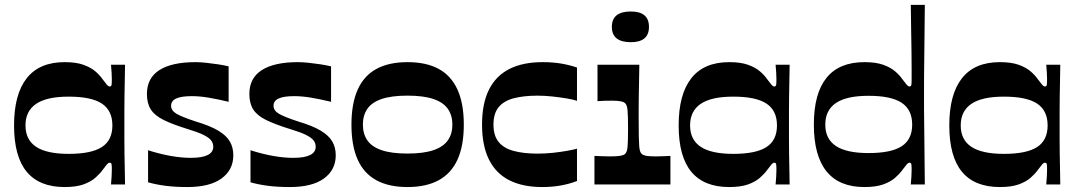

<svg xmlns="http://www.w3.org/2000/svg" viewBox="-20 -760 4440 791"><path d="M246.3 10.6Q142.2 10.6 90.1 -52.3Q37.9 -115.3 37.9 -243.3Q37.9 -371.4 90.1 -437.7Q142.2 -504 246.3 -504Q293.6 -504 324 -493Q354.3 -482 373 -465.9Q391.6 -449.7 402.3 -434.1Q414.6 -417.4 420.6 -410.6Q426.6 -403.7 431.6 -403.7Q438.7 -403.7 439.7 -410.9Q440.7 -418 440.7 -434Q440.7 -444.4 439.8 -460.5Q439 -476.7 437.3 -493.4H495.1Q494.8 -464.2 494.1 -431.7Q493.4 -399.2 492.9 -366Q492.4 -332.8 492.4 -301.8Q492.4 -270.7 492.4 -243.3Q492.4 -216.7 492.4 -186.3Q492.4 -155.9 492.9 -124Q493.4 -92.1 494.1 -60.7Q494.8 -29.2 495.1 0H437.3Q439 -16.7 439.8 -33Q440.7 -49.4 440.7 -60.4Q440.7 -75.7 439.7 -82.7Q438.7 -89.7 431.6 -89.7Q426.6 -89.7 420.6 -82.8Q414.6 -76 402.3 -59.3Q391.6 -44.3 373 -27.8Q354.3 -11.3 324 -0.3Q293.6 10.6 246.3 10.6ZM263 -126.1Q356.4 -126.1 399.7 -154.2Q443 -182.2 443 -243.3Q443 -304.5 399.7 -333.2Q356.4 -361.9 263 -361.9Q172.7 -361.9 128.9 -332.2Q85 -302.5 85 -243.3Q85 -184.2 128.9 -155.1Q172.7 -126.1 263 -126.1Z M590 -9V-141Q640.4 -125 684.4 -117.4Q728.5 -109.7 765.8 -109.7Q812.7 -109.7 835.6 -121.3Q858.6 -132.9 858.6 -155.2Q858.6 -170.1 849.8 -181.6Q841 -193 818.6 -204.2Q796.3 -215.3 754.4 -227.9Q691.7 -247.3 654.5 -265.6Q617.3 -283.9 601.3 -309.1Q585.3 -334.3 585.3 -372.6Q585.3 -438.4 636.6 -471.2Q688 -504 785.4 -504Q803.8 -504 828 -501.5Q852.1 -499 877.2 -495.2Q902.2 -491.4 921.9 -486.7V-340.6Q875.8 -351.6 838.9 -357.8Q802.1 -363.9 770.1 -363.9Q726.5 -363.9 705.7 -354.1Q684.9 -344.4 684.9 -324.1Q684.9 -304.5 707 -291.4Q729.2 -278.3 786.1 -259.6Q844.5 -242.3 878.5 -222.2Q912.5 -202 926.8 -177.3Q941.2 -152.7 941.2 -120.3Q941.2 -60 892.6 -24.7Q844.1 10.6 752.1 10.6Q700.7 10.6 660.7 5.3Q620.7 0 590 -9Z M1012 -9V-141Q1062.4 -125 1106.4 -117.4Q1150.5 -109.7 1187.8 -109.7Q1234.7 -109.7 1257.6 -121.3Q1280.6 -132.9 1280.6 -155.2Q1280.6 -170.1 1271.8 -181.6Q1263 -193 1240.6 -204.2Q1218.3 -215.3 1176.4 -227.9Q1113.7 -247.3 1076.5 -265.6Q1039.3 -283.9 1023.3 -309.1Q1007.3 -334.3 1007.3 -372.6Q1007.3 -438.4 1058.6 -471.2Q1110 -504 1207.4 -504Q1225.8 -504 1250 -501.5Q1274.1 -499 1299.2 -495.2Q1324.2 -491.4 1343.9 -486.7V-340.6Q1297.8 -351.6 1260.9 -357.8Q1224.1 -363.9 1192.1 -363.9Q1148.5 -363.9 1127.7 -354.1Q1106.9 -344.4 1106.9 -324.1Q1106.9 -304.5 1129 -291.4Q1151.2 -278.3 1208.1 -259.6Q1266.5 -242.3 1300.5 -222.2Q1334.5 -202 1348.8 -177.3Q1363.2 -152.7 1363.2 -120.3Q1363.2 -60 1314.6 -24.7Q1266.1 10.6 1174.1 10.6Q1122.7 10.6 1082.7 5.3Q1042.7 0 1012 -9Z M1658.7 10.6Q1581.7 10.6 1530.1 -17.7Q1478.6 -46 1453.3 -103Q1427.9 -160 1427.9 -246.7Q1427.9 -333.4 1453.6 -390.7Q1479.3 -448.1 1530.8 -476.1Q1582.3 -504 1658.7 -504Q1736 -504 1787.4 -476.1Q1838.8 -448.1 1864.8 -390.7Q1890.8 -333.4 1890.8 -246.7Q1890.8 -160 1865.1 -103Q1839.4 -46 1787.7 -17.7Q1736 10.6 1658.7 10.6ZM1658.7 -127.4Q1725 -127.4 1765.9 -141.4Q1806.7 -155.3 1825.2 -182.1Q1843.7 -208.8 1843.7 -246.7Q1843.7 -284.6 1825.2 -311.3Q1806.7 -338.1 1765.9 -352Q1725 -366 1658.7 -366Q1592.3 -366 1551.9 -352Q1511.4 -338.1 1493.2 -311.3Q1475 -284.6 1475 -246.7Q1475 -208.8 1493.2 -182.1Q1511.4 -155.3 1551.9 -141.4Q1592.3 -127.4 1658.7 -127.4Z M2213.7 10.6Q2133.6 10.6 2078.1 -17.5Q2022.6 -45.7 1994.3 -103Q1965.9 -160.4 1965.9 -246.7Q1965.9 -333.4 1994.4 -390.5Q2022.9 -447.7 2078.6 -475.9Q2134.3 -504 2215.4 -504Q2258.1 -504 2292.8 -498Q2327.5 -492 2357.1 -481.7V-344.6Q2343.1 -349.6 2315.8 -354.3Q2288.4 -358.9 2256.5 -362.4Q2224.7 -365.9 2195 -365.9Q2137.6 -365.9 2096.6 -355.2Q2055.6 -344.4 2034.3 -318.5Q2013 -292.5 2013 -246.7Q2013 -201.2 2034.3 -175.1Q2055.6 -149 2096.6 -138.1Q2137.6 -127.1 2195 -127.1Q2225.7 -127.1 2257.4 -130.4Q2289.1 -133.8 2316 -138.6Q2342.8 -143.4 2357.1 -147.4V-14.4Q2327.5 -2.7 2291.3 4Q2255.1 10.6 2213.7 10.6Z M2429 0V-117.7Q2445 -117 2460.5 -116.4Q2476 -115.7 2493.4 -115.7Q2521.4 -115.7 2535.1 -118Q2548.8 -120.4 2554.1 -125Q2558.8 -128.7 2561.4 -135.4Q2564.1 -142 2565.3 -153.7Q2566.4 -165.3 2566.9 -183.7Q2567.4 -202.1 2567.4 -230Q2567.4 -257.5 2566.9 -276Q2566.4 -294.6 2565.3 -306.4Q2564.1 -318.2 2561.4 -325.2Q2558.8 -332.2 2554.1 -335.9Q2548.8 -340.6 2536.3 -342.9Q2523.7 -345.2 2500.7 -345.2Q2485 -345.2 2471.5 -344.9Q2458 -344.6 2441.6 -343.2V-493.4H2613.9Q2613.2 -453.6 2612.7 -422.3Q2612.2 -390.9 2611.7 -365.2Q2611.2 -339.4 2611.2 -315.9Q2611.2 -292.5 2611.2 -268.8Q2611.2 -226.2 2611.7 -199.8Q2612.2 -173.3 2613.4 -158.4Q2614.5 -143.4 2617.4 -136Q2620.2 -128.7 2624.9 -125Q2630.5 -120.4 2642.6 -118Q2654.6 -115.7 2682.9 -115.7Q2697.6 -115.7 2712.4 -116.4Q2727.3 -117 2742 -117.7V0ZM2579.1 -586.2Q2500.7 -586.2 2500.7 -649.3Q2500.7 -712.7 2579.1 -712.7Q2653.6 -712.7 2653.6 -649.3Q2653.6 -586.2 2579.1 -586.2Z M2984.3 10.6Q2880.2 10.6 2828.1 -52.3Q2775.9 -115.3 2775.9 -243.3Q2775.9 -371.4 2828.1 -437.7Q2880.2 -504 2984.3 -504Q3031.6 -504 3062 -493Q3092.3 -482 3111 -465.9Q3129.6 -449.7 3140.3 -434.1Q3152.6 -417.4 3158.6 -410.6Q3164.6 -403.7 3169.6 -403.7Q3176.7 -403.7 3177.7 -410.9Q3178.7 -418 3178.7 -434Q3178.7 -444.4 3177.8 -460.5Q3177 -476.7 3175.3 -493.4H3233.1Q3232.8 -464.2 3232.1 -431.7Q3231.4 -399.2 3230.9 -366Q3230.4 -332.8 3230.4 -301.8Q3230.4 -270.7 3230.4 -243.3Q3230.4 -216.7 3230.4 -186.3Q3230.4 -155.9 3230.9 -124Q3231.4 -92.1 3232.1 -60.7Q3232.8 -29.2 3233.1 0H3175.3Q3177 -16.7 3177.8 -33Q3178.7 -49.4 3178.7 -60.4Q3178.7 -75.7 3177.7 -82.7Q3176.7 -89.7 3169.6 -89.7Q3164.6 -89.7 3158.6 -82.8Q3152.6 -76 3140.3 -59.3Q3129.6 -44.3 3111 -27.8Q3092.3 -11.3 3062 -0.3Q3031.6 10.6 2984.3 10.6ZM3001 -126.1Q3094.4 -126.1 3137.7 -154.2Q3181 -182.2 3181 -243.3Q3181 -304.5 3137.7 -333.2Q3094.4 -361.9 3001 -361.9Q2910.7 -361.9 2866.9 -332.2Q2823 -302.5 2823 -243.3Q2823 -184.2 2866.9 -155.1Q2910.7 -126.1 3001 -126.1Z M3541.3 10.6Q3437.2 10.6 3385.1 -54Q3332.9 -118.7 3332.9 -246.7Q3332.9 -374.7 3385.1 -439.4Q3437.2 -504 3541.3 -504Q3588.6 -504 3619 -493Q3649.3 -482 3668 -465.9Q3686.6 -449.7 3697.3 -434.1Q3709.6 -417.4 3715.6 -410.6Q3721.6 -403.7 3726.6 -403.7Q3733.7 -403.7 3734.7 -410.7Q3735.7 -417.7 3735.7 -433Q3735.7 -448.6 3735.7 -476.5Q3735.7 -504.4 3735.2 -544.1Q3734.7 -583.7 3733.8 -632.9Q3733 -682.1 3732.3 -740H3790.1Q3789.1 -654.2 3788.6 -596.8Q3788.1 -539.4 3787.6 -502.4Q3787.1 -465.4 3786.9 -442.1Q3786.8 -418.8 3786.8 -402.9Q3786.8 -386.9 3786.8 -371Q3786.8 -355 3786.8 -338.9Q3786.8 -322.8 3786.9 -299.2Q3787.1 -275.6 3787.6 -238.4Q3788.1 -201.2 3788.6 -143.5Q3789.1 -85.8 3790.1 0H3732.3Q3734 -16.7 3734.8 -33Q3735.7 -49.4 3735.7 -60.4Q3735.7 -75.7 3734.7 -82.7Q3733.7 -89.7 3726.6 -89.7Q3721.6 -89.7 3715.6 -82.8Q3709.6 -76 3697.3 -59.3Q3686.6 -44.3 3668 -27.8Q3649.3 -11.3 3619 -0.3Q3588.6 10.6 3541.3 10.6ZM3558 -129.4Q3651.4 -129.4 3694.7 -157.5Q3738 -185.6 3738 -246.7Q3738 -307.8 3694.7 -336.6Q3651.4 -365.3 3558 -365.3Q3467.7 -365.3 3423.9 -335.6Q3380 -305.9 3380 -246.7Q3380 -187.5 3423.9 -158.5Q3467.7 -129.4 3558 -129.4Z M4099.3 10.6Q3995.2 10.6 3943.1 -52.3Q3890.9 -115.3 3890.9 -243.3Q3890.9 -371.4 3943.1 -437.7Q3995.2 -504 4099.3 -504Q4146.6 -504 4177 -493Q4207.3 -482 4226 -465.9Q4244.6 -449.7 4255.3 -434.1Q4267.6 -417.4 4273.6 -410.6Q4279.6 -403.7 4284.6 -403.7Q4291.7 -403.7 4292.7 -410.9Q4293.7 -418 4293.7 -434Q4293.7 -444.4 4292.8 -460.5Q4292 -476.7 4290.3 -493.4H4348.1Q4347.8 -464.2 4347.1 -431.7Q4346.4 -399.2 4345.9 -366Q4345.4 -332.8 4345.4 -301.8Q4345.4 -270.7 4345.4 -243.3Q4345.4 -216.7 4345.4 -186.3Q4345.4 -155.9 4345.9 -124Q4346.4 -92.1 4347.1 -60.7Q4347.8 -29.2 4348.1 0H4290.3Q4292 -16.7 4292.8 -33Q4293.7 -49.4 4293.7 -60.4Q4293.7 -75.7 4292.7 -82.7Q4291.7 -89.7 4284.6 -89.7Q4279.6 -89.7 4273.6 -82.8Q4267.6 -76 4255.3 -59.3Q4244.6 -44.3 4226 -27.8Q4207.3 -11.3 4177 -0.3Q4146.6 10.6 4099.3 10.6ZM4116 -126.1Q4209.4 -126.1 4252.7 -154.2Q4296 -182.2 4296 -243.3Q4296 -304.5 4252.7 -333.2Q4209.4 -361.9 4116 -361.9Q4025.7 -361.9 3981.9 -332.2Q3938 -302.5 3938 -243.3Q3938 -184.2 3981.9 -155.1Q4025.7 -126.1 4116 -126.1Z"/></svg>

Font: Ojuju ExtraLight
Style: Regular
Weight: 200
Designer: Chisaokwu Joboson, Mirko Velimirovic
Foundry: Udi Foundry
Version: Version 1.000